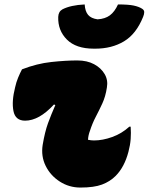

<svg xmlns="http://www.w3.org/2000/svg" viewBox="-20 -833 669 864"><path d="M79 -521Q146 -547 211 -554Q276 -561 328 -561Q372 -561 403.5 -544Q435 -527 451 -499.5Q467 -472 461 -439Q455 -399 440.5 -367.5Q426 -336 411 -307.5Q396 -279 385 -245Q377 -224 376 -204Q390 -201 403 -201Q442 -201 485 -216.5Q528 -232 562 -263H568Q570 -235 568 -207.5Q566 -180 558 -150Q540 -81 500 -41Q475 -16 439 -2.5Q403 11 342 11Q291 11 249 -16Q207 -43 185.5 -86.5Q164 -130 172 -181Q182 -240 196 -278.5Q210 -317 229 -360L223 -363Q189 -326 156.5 -308Q124 -290 93 -290Q49 -290 40.5 -333.5Q32 -377 48 -440Q53 -463 61.5 -483.5Q70 -504 79 -521ZM419 -746Q453 -748 474.5 -764Q496 -780 511 -813Q558 -813 581.5 -808Q605 -803 619 -794Q629 -788 629 -778.5Q629 -769 624 -757Q593 -680 538 -647Q483 -614 409 -614H402Q322 -614 281 -655Q240 -696 242 -757Q243 -781 261 -791Q298 -810 361 -813Q363 -782 376.5 -766Q390 -750 419 -746Z"/></svg>

Font: Recursive Mn Csl St XBk
Style: Italic
Weight: 1000
Italic angle: -15°
Monospace: yes
Version: Version 1.079;hotconv 1.0.112;makeotfexe 2.5.65598; ttfautoh